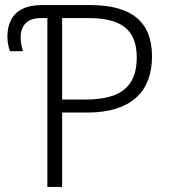

<svg xmlns="http://www.w3.org/2000/svg" viewBox="-20 -734 668 754"><path d="M166 0V-663H143Q100 -663 80.5 -642.5Q61 -622 61 -587Q61 -571 64.5 -555.5Q68 -540 70 -533H19Q15 -544 12 -559.5Q9 -575 9 -589Q9 -628 23.5 -656Q38 -684 68 -699Q98 -714 143 -714H335Q457 -714 517 -664Q577 -614 577 -512Q577 -461 561.5 -420Q546 -379 514.5 -350.5Q483 -322 435 -307Q387 -292 321 -292H224V0ZM315 -343Q379 -343 424 -358.5Q469 -374 493 -410.5Q517 -447 517 -509Q517 -589 471.5 -626Q426 -663 329 -663H224V-343Z"/></svg>

Font: Noto Sans Display Light
Style: Regular
Weight: 300
Designer: Monotype Design Team
Foundry: Monotype Imaging Inc.
Version: Version 2.003